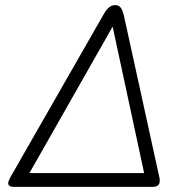

<svg xmlns="http://www.w3.org/2000/svg" viewBox="-20 -730 736 750"><path d="M12 -15Q12 -21 19 -35L382 -669Q394 -691 405 -700.5Q416 -710 430 -710Q444 -710 451.5 -700Q459 -690 464 -669L603 -35Q604 -31 604 -24Q604 0 576 0H34Q12 0 12 -15ZM543 -54 420 -626 95 -54Z"/></svg>

Font: Kodchasan Light
Style: Italic
Weight: 300
Italic angle: -10°
Version: Version 1.000; ttfautohint (v1.6)